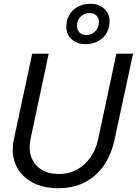

<svg xmlns="http://www.w3.org/2000/svg" viewBox="-20 -981 722 1013"><path d="M285 12Q206 12 147.5 -20.5Q89 -53 63 -112Q37 -171 54 -250L150 -698H237L141 -247Q130 -192 145.5 -151Q161 -110 198.5 -86.5Q236 -63 290 -63Q344 -63 386.5 -86.5Q429 -110 457.5 -151Q486 -192 498 -247L594 -698H682L585 -247Q569 -170 530 -111.5Q491 -53 430 -20.5Q369 12 285 12ZM431 -748Q387 -748 358.5 -773.5Q330 -799 330 -839Q330 -893 365.5 -927Q401 -961 456 -961Q502 -961 530 -935Q558 -909 558 -869Q558 -816 522.5 -782Q487 -748 431 -748ZM434 -796Q464 -796 483 -816Q502 -836 502 -866Q502 -886 488.5 -899Q475 -912 453 -912Q424 -912 405 -892.5Q386 -873 386 -843Q386 -823 400 -809.5Q414 -796 434 -796Z"/></svg>

Font: Azeret Mono Thin Light
Style: Italic
Weight: 300
Italic angle: -12°
Version: Version 1.002